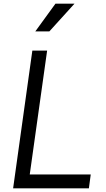

<svg xmlns="http://www.w3.org/2000/svg" viewBox="-20 -1019 572 1039"><path d="M51 0H461L471 -75H141L235 -745H155ZM171 -849H247L383 -999H280Z"/></svg>

Font: Mluvka
Style: Italic
Weight: 400
Italic angle: -8°
Designer: Modified by Jiří Krblich, Original typeface by Gumpita Rahayu
Foundry: Gumpita Rahayu & Jiří Krblich
Version: Version 2.000;Glyphs 3.1.1 (3134)